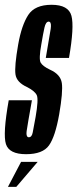

<svg xmlns="http://www.w3.org/2000/svg" viewBox="-32 -624 316 782"><path d="M74 4Q5.5 4 -7.8 -37Q-21 -78 3.5 -215.5H98Q80 -115 76.5 -90Q74 -70.5 81 -66Q82.5 -65 85.5 -65Q97.5 -65 101.2 -84.2Q105 -103.5 113 -147.5Q125.5 -219.5 117.8 -236.2Q110 -253 79 -269Q35.5 -288.5 31 -321.2Q26.5 -354 42 -442.5Q56 -521.5 83 -563Q110 -604.5 178 -604.5Q247 -604.5 259 -559.5Q271 -514.5 249 -388H154.5Q170 -477 174.5 -506.5Q178 -531 170 -535Q168.5 -536 166.5 -536Q154.5 -536 149 -511.2Q143.5 -486.5 136.5 -444.5Q125.5 -384 133.5 -369.2Q141.5 -354.5 172 -340Q214.5 -321 219.8 -285.8Q225 -250.5 209 -158Q193 -67.5 167.5 -31.8Q142 4 74 4ZM0.3 137.2 53.8 35.3H121.4L34.3 137.2Z"/></svg>

Font: Anybody UltraCondensed Medium
Style: Italic
Weight: 500
Width: 1
Italic angle: -10°
Designer: Tyler Finck
Foundry: Etcetera Type Company
Version: Version 1.010; ttfautohint (v1.8.3) -l 8 -r 50 -G 200 -x 14 